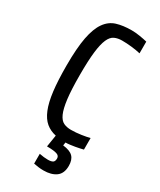

<svg xmlns="http://www.w3.org/2000/svg" viewBox="-226 -779 874 1052"><g transform="rotate(30 211.5 -253.5)"><path d="M180 131Q194 134 208.5 135.5Q223 137 234 137Q254 137 264.5 131Q275 125 275 106Q275 99 271.5 93Q268 87 259 83.5Q250 80 234.5 78Q219 76 194 76L206 1Q169 -7 142.5 -29Q116 -51 98.5 -93.5Q81 -136 73 -201.5Q65 -267 65 -361Q65 -472 78 -539.5Q91 -607 117.5 -644.5Q144 -682 184 -694.5Q224 -707 279 -707Q303 -707 330.5 -702.5Q358 -698 378 -693V-619Q353 -625 321.5 -628.5Q290 -632 261 -632Q234 -632 213.5 -622.5Q193 -613 180 -583.5Q167 -554 160.5 -499.5Q154 -445 154 -354Q154 -260 161 -203.5Q168 -147 181.5 -117Q195 -87 215 -77.5Q235 -68 262 -68Q293 -68 326 -73Q359 -78 378 -83V-10Q370 -8 357 -5Q344 -2 329 0.5Q314 3 298.5 5Q283 7 271 7L268 27Q313 32 332 51.5Q351 71 351 109Q351 157 321.5 178.5Q292 200 243 200Q225 200 210.5 198Q196 196 180 193Z"/></g></svg>

Font: Share
Style: Regular
Weight: 400
Designer: Ralph du Carrois
Version: Version 1.001